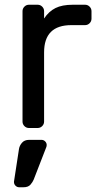

<svg xmlns="http://www.w3.org/2000/svg" viewBox="-20 -540 418 810"><path d="M39 0ZM339 -520Q350 -520 358 -512Q366 -504 366 -493V-461Q366 -450 358 -442Q350 -434 339 -434H281Q166 -434 166 -319V-27Q166 -16 158 -8Q150 0 139 0H102Q91 0 83 -8Q75 -16 75 -27V-493Q75 -504 83 -512Q91 -520 102 -520H139Q150 -520 158 -512Q166 -504 166 -493V-462Q186 -492 214 -506Q242 -520 287 -520ZM60 89Q62 75 72.5 62.5Q83 50 103 50H155Q164 50 170.5 56.5Q177 63 177 72Q177 76 176 79L122 218Q118 228 108.5 239Q99 250 79 250H61Q52 250 45.5 243.5Q39 237 39 228V226Z"/></svg>

Font: Rubik
Style: Regular
Weight: 400
Designer: Hubert & Fischer
Foundry: Hubert & Fischer
Version: Version 1.002; ttfautohint (v1.6)